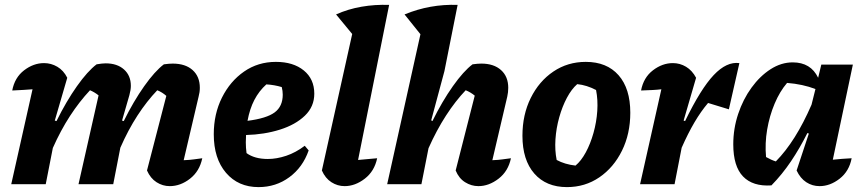

<svg xmlns="http://www.w3.org/2000/svg" viewBox="-20 -753 3534 785"><path d="M26 0 113 -388Q97 -387 77.5 -385.5Q58 -384 30 -383Q40 -436 78.5 -465.5Q117 -495 160 -495Q189 -495 214.5 -480Q240 -465 255 -435L204 -260L211 -258Q251 -339 294.5 -400.5Q338 -462 375 -490Q386 -492 395.5 -493Q405 -494 412 -494Q459 -494 487 -469Q515 -444 515 -402Q515 -394 513.5 -384.5Q512 -375 509 -364L479 -260L486 -258Q526 -339 569.5 -400.5Q613 -462 650 -490Q672 -493 686 -493Q738 -493 767.5 -466.5Q797 -440 797 -394Q797 -376 792 -358L731 -98Q757 -99 773.5 -101.5Q790 -104 807 -106Q796 -53 757 -22.5Q718 8 674 8Q645 8 620 -8Q595 -24 581 -56L660 -361Q643 -376 623 -384Q580 -339 542 -280.5Q504 -222 472 -149L443 0H301L383 -363Q367 -376 348 -384Q304 -337 266 -278.5Q228 -220 196 -148L167 0Z M1037 12Q954 12 904 -46.5Q854 -105 854 -204Q854 -287 887.5 -354Q921 -421 978 -460.5Q1035 -500 1108 -500Q1179 -500 1222 -465Q1265 -430 1265 -370Q1265 -317 1226.5 -280Q1188 -243 1124.5 -223Q1061 -203 986 -201Q985 -187 985 -171Q985 -149 988 -127Q1021 -103 1075 -103Q1111 -103 1150 -116Q1189 -129 1226 -157L1242 -138Q1218 -69 1163 -28.5Q1108 12 1037 12ZM1136 -366Q1136 -381 1132 -397Q1102 -406 1069 -408Q1039 -381 1020 -344.5Q1001 -308 992 -259Q1070 -269 1103 -293.5Q1136 -318 1136 -366Z M1522 -106Q1511 -53 1471.5 -22.5Q1432 8 1389 8Q1360 8 1335 -8Q1310 -24 1296 -56L1420 -614L1354 -694Q1403 -716 1458 -725.5Q1513 -735 1571 -733L1444 -99Q1484 -102 1522 -106Z M1563 0 1699 -613 1634 -694Q1738 -737 1851 -733L1797 -462L1743 -261L1748 -258Q1788 -339 1831.5 -400.5Q1875 -462 1912 -490Q1933 -493 1948 -493Q1999 -493 2028.5 -466.5Q2058 -440 2058 -394Q2058 -376 2054 -358L1993 -98Q2019 -99 2035 -101.5Q2051 -104 2069 -106Q2058 -53 2018.5 -22.5Q1979 8 1936 8Q1907 8 1881.5 -8Q1856 -24 1843 -56L1921 -362Q1904 -376 1884 -384Q1842 -340 1803.5 -280.5Q1765 -221 1732 -147L1703 0Z M2298 12Q2213 12 2164.5 -43.5Q2116 -99 2116 -198Q2116 -284 2150 -352.5Q2184 -421 2242.5 -460.5Q2301 -500 2375 -500Q2461 -500 2509 -445.5Q2557 -391 2557 -292Q2557 -206 2523 -137Q2489 -68 2430.5 -28Q2372 12 2298 12ZM2333 -76Q2356 -95 2375 -130Q2394 -165 2406.5 -209.5Q2419 -254 2422 -299.5Q2425 -345 2417 -385Q2379 -405 2340 -409Q2317 -389 2298 -353.5Q2279 -318 2266.5 -273.5Q2254 -229 2251 -183.5Q2248 -138 2256 -99Q2289 -81 2333 -76Z M2597 0 2684 -388Q2668 -386 2648.5 -385Q2629 -384 2601 -383Q2611 -436 2649.5 -465.5Q2688 -495 2731 -495Q2760 -495 2785 -480Q2810 -465 2826 -435L2775 -260L2781 -258Q2845 -390 2898 -446Q2951 -502 3003 -495L2960 -306L2875 -332Q2846 -298 2819.5 -253Q2793 -208 2767 -149L2738 0Z M3134 5Q3058 10 3018 -31.5Q2978 -73 2978 -163Q2978 -227 2998 -287Q3018 -347 3052.5 -394.5Q3087 -442 3130.5 -470Q3174 -498 3221 -498Q3295 -498 3325 -435L3338 -489H3467L3385 -100Q3403 -102 3422.5 -103.5Q3442 -105 3462 -106Q3452 -53 3413 -22.5Q3374 8 3331 8Q3301 8 3276.5 -8Q3252 -24 3237 -56L3287 -207L3281 -209Q3250 -147 3214 -93.5Q3178 -40 3134 5ZM3112 -111Q3133 -99 3152 -93Q3233 -175 3298 -325L3314 -389Q3262 -409 3198 -414Q3168 -379 3147 -329Q3126 -279 3116.5 -223Q3107 -167 3112 -111Z"/></svg>

Font: Piazzolla
Style: Bold Italic
Weight: 700
Italic angle: -11.3°
Designer: Juan Pablo del Peral
Foundry: Huerta Tipografica
Version: Version 1.330